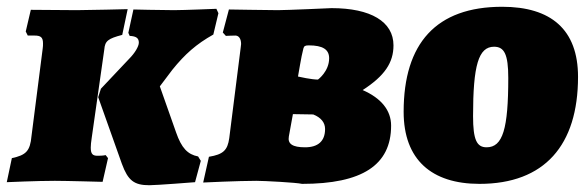

<svg xmlns="http://www.w3.org/2000/svg" viewBox="-34 -534 1732 567"><path d="M264 -272 256 -247 326 -50C344 -1 362 13 407 13C429 13 542 4 542 4L559 -59L551 -72C520 -78 502 -97 486 -143L438 -279L475 -328C512 -374 546 -404 596 -432L611 -495L605 -508C605 -508 509 -504 480 -504C442 -504 360 -506 360 -506L345 -437L349 -428C369 -427 376 -421 376 -408C376 -397 364 -377 348 -361ZM92 -390 59 -132C55 -88 43 -76 1 -67L-14 4C-14 4 75 0 128 0C162 0 269 3 269 3L285 -67L278 -76C278 -76 272 -74 254 -74C240 -74 234 -79 234 -98C234 -105 235 -115 237 -128L274 -388C276 -413 285 -420 327 -431L343 -507C343 -507 227 -504 193 -504L57 -505L42 -441L48 -429H68C86 -429 93 -424 93 -406C93 -401 93 -396 92 -390Z M1037 -268C1102 -310 1128 -349 1128 -400C1128 -470 1061 -510 945 -510C945 -510 813 -504 787 -504C762 -504 642 -506 642 -506L624 -438L633 -428C633 -428 651 -429 661 -429C671 -429 678 -420 678 -404C678 -401 677 -398 677 -395L643 -126C638 -90 625 -78 583 -71L566 5C566 5 670 0 723 0C746 0 841 5 858 9C1035 9 1121 -46 1121 -163C1121 -208 1092 -244 1037 -268ZM905 -299C886 -299 850 -307 846 -308C848 -317 855 -365 862 -391C864 -398 867 -400 878 -400C919 -400 938 -388 938 -362C938 -323 905 -299 905 -299ZM867 -99C830 -99 815 -109 819 -131L831 -197L891 -196C914 -187 926 -172 926 -153C926 -117 905 -99 867 -99Z M1382 9C1574 9 1673 -105 1673 -307C1673 -447 1593 -514 1449 -514C1254 -514 1158 -406 1158 -204C1158 -62 1241 9 1382 9ZM1403 -99C1374 -99 1363 -121 1363 -191C1363 -341 1379 -396 1425 -396C1455 -396 1467 -374 1467 -304C1467 -154 1451 -99 1403 -99Z"/></svg>

Font: Alegreya SC Black
Style: Italic
Weight: 900
Italic angle: -7°
Designer: Juan Pablo del Peral
Foundry: Huerta Tipografica
Version: Version 2.007;PS 002.007;hotconv 1.0.88;makeotf.lib2.5.64775